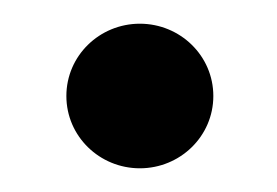

<svg xmlns="http://www.w3.org/2000/svg" viewBox="-20 -142 234 162"><path d="M36 -61C36 -27 64 0 98 0C132 0 160 -27 160 -61C160 -95 132 -122 98 -122C64 -122 36 -95 36 -61Z"/></svg>

Font: Charger Pro
Style: Regular
Weight: 400
Designer: Jasper
Foundry: Cannot Into Space Fonts
Version: Version 1.09